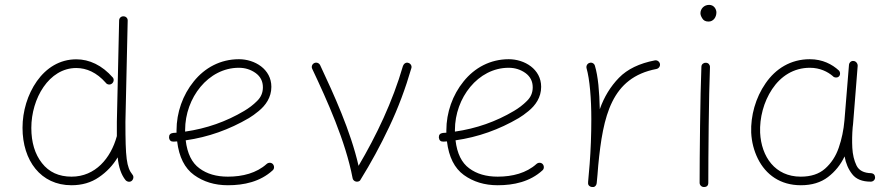

<svg xmlns="http://www.w3.org/2000/svg" viewBox="-20 -749 3664 787"><path d="M293 -505.9C224.6 -505.9 169.9 -470.7 131.3 -416.5C92.8 -361.8 72.3 -293 72.3 -225.1C72.3 -90.8 147 10.3 272.9 10.3C315.9 10.3 353.5 -0.5 385.3 -22.5C417 -43.9 442.9 -71.3 462.4 -104C466.3 -63.5 477.1 -32.2 494.6 -10.7C501 -3.4 512.7 -1.5 520 -7.8C527.3 -14.2 529.3 -25.9 522.9 -33.2C498.5 -63.5 494.1 -102.1 494.1 -249.5L503.4 -664.6C503.9 -674.3 496.1 -682.1 486.3 -682.1C476.1 -682.6 468.3 -674.8 468.3 -665L459 -249.5V-191.4L458.5 -189.5C434.1 -101.1 371.1 -24.9 273.4 -24.9C221.2 -24.9 180.7 -43.5 151.9 -80.6C123 -117.2 108.4 -165.5 108.4 -224.6C108.4 -345.2 180.7 -470.2 292.5 -470.2C335 -470.2 376.5 -451.7 413.1 -410.2C418.5 -402.3 429.7 -399.9 438 -405.8C445.8 -411.1 448.7 -422.9 442.9 -430.7C398.4 -481.9 345.7 -505.9 293 -505.9Z M1097.7 -50.8C1105 -57.1 1105 -68.8 1098.6 -76.2C1092.3 -83.5 1080.6 -83.5 1073.2 -77.1C1031.7 -39.6 974.6 -24.9 914.1 -24.9C867.2 -24.9 828.1 -36.1 797.4 -59.1C766.6 -81.5 747.6 -119.6 741.2 -173.8C833.5 -187 919.9 -217.8 1000.5 -265.1C1012.7 -272.5 1025.9 -281.7 1040 -293.5C1068.8 -316.9 1092.3 -349.6 1092.3 -393.1C1092.3 -465.8 1023.9 -506.3 959.5 -506.3C883.3 -506.3 819.3 -471.2 774.4 -415.5C729 -359.9 703.6 -287.6 703.6 -214.8V-205.1C699.2 -204.6 694.3 -204.6 689.5 -204.1C677.7 -202.6 672.4 -196.3 672.9 -185.1C674.3 -173.3 680.7 -168 691.9 -168.5C696.8 -168.9 701.7 -168.9 706.1 -169.4C713.9 -105.5 736.8 -59.6 775.4 -31.7C814 -3.9 859.9 10.3 914.1 10.3C980 10.3 1046.4 -3.9 1097.7 -50.8ZM959 -471.2C984.9 -471.2 1007.8 -463.9 1027.8 -449.7C1047.9 -435.1 1057.6 -415.5 1057.6 -391.1C1057.6 -369.1 1049.8 -350.6 1033.7 -335C1017.6 -318.8 1000 -305.7 981 -294.4C907.2 -250.5 826.7 -222.2 738.8 -209.5V-216.3C738.8 -347.7 833.5 -471.2 959 -471.2Z M1268.6 -490.7C1259.3 -486.3 1255.4 -476.1 1259.8 -466.8C1320.8 -337.4 1396.5 -170.4 1425.3 -18.6C1427.2 -8.3 1438 -2.4 1447.8 -4.9C1452.6 -5.9 1456.1 -8.3 1458 -12.7C1499.5 -79.6 1539.1 -151.9 1575.7 -229.5C1612.3 -306.6 1642.1 -386.7 1666 -469.2C1669.4 -478.5 1663.1 -488.8 1653.8 -491.2C1644.5 -494.6 1635.3 -488.3 1631.8 -479C1589.4 -332.5 1522.5 -192.4 1449.7 -69.3C1417 -212.9 1347.7 -363.3 1292.5 -481.4C1288.1 -490.7 1277.8 -494.6 1268.6 -490.7Z M2203.6 -50.8C2210.9 -57.1 2210.9 -68.8 2204.6 -76.2C2198.2 -83.5 2186.5 -83.5 2179.2 -77.1C2137.7 -39.6 2080.6 -24.9 2020 -24.9C1973.1 -24.9 1934.1 -36.1 1903.3 -59.1C1872.6 -81.5 1853.5 -119.6 1847.2 -173.8C1939.5 -187 2025.9 -217.8 2106.4 -265.1C2118.7 -272.5 2131.8 -281.7 2146 -293.5C2174.8 -316.9 2198.2 -349.6 2198.2 -393.1C2198.2 -465.8 2129.9 -506.3 2065.4 -506.3C1989.3 -506.3 1925.3 -471.2 1880.4 -415.5C1835 -359.9 1809.6 -287.6 1809.6 -214.8V-205.1C1805.2 -204.6 1800.3 -204.6 1795.4 -204.1C1783.7 -202.6 1778.3 -196.3 1778.8 -185.1C1780.3 -173.3 1786.6 -168 1797.9 -168.5C1802.7 -168.9 1807.6 -168.9 1812 -169.4C1819.8 -105.5 1842.8 -59.6 1881.3 -31.7C1919.9 -3.9 1965.8 10.3 2020 10.3C2085.9 10.3 2152.3 -3.9 2203.6 -50.8ZM2064.9 -471.2C2090.8 -471.2 2113.8 -463.9 2133.8 -449.7C2153.8 -435.1 2163.6 -415.5 2163.6 -391.1C2163.6 -369.1 2155.8 -350.6 2139.6 -335C2123.5 -318.8 2106 -305.7 2086.9 -294.4C2013.2 -250.5 1932.6 -222.2 1844.7 -209.5V-216.3C1844.7 -347.7 1939.5 -471.2 2064.9 -471.2Z M2406.2 17.6H2408.2C2415.5 18.6 2420.9 15.1 2424.3 7.8L2425.8 2C2428.2 -20.5 2430.2 -44.4 2432.1 -70.3C2451.7 -274.9 2486.3 -431.2 2670.9 -466.3C2680.2 -468.3 2687 -477.5 2685.1 -487.3C2683.1 -496.6 2673.8 -503.4 2664.1 -501.5C2601.1 -489.3 2551.8 -465.8 2517.1 -430.2C2482.4 -394.5 2456.1 -351.6 2438.5 -301.3C2437 -371.6 2431.6 -436.5 2418.5 -479.5C2416 -488.8 2405.8 -494.6 2396.5 -491.2C2387.2 -488.8 2381.8 -478.5 2384.3 -469.2C2390.6 -446.8 2395.5 -417 2398.9 -379.4C2402.3 -341.8 2403.8 -302.2 2403.8 -259.8C2403.8 -197.8 2401.4 -133.8 2397 -77.1C2395 -53.2 2392.6 -28.3 2390.6 -3.4V-2V0C2389.6 7.3 2393.1 12.7 2400.4 16.1L2406.2 17.6Z M2851.1 -694.8C2851.1 -688.5 2853.5 -681.6 2858.9 -673.3C2863.8 -665 2872.1 -660.6 2884.3 -660.6C2904.3 -660.6 2916.5 -678.7 2916.5 -698.2C2916.5 -710 2907.7 -729 2886.7 -729C2865.2 -729 2851.1 -712.4 2851.1 -694.8ZM2873.5 -491.7H2872.1C2862.8 -491.7 2855 -484.9 2855 -475.1C2850.1 -360.8 2847.7 -100.6 2847.7 0C2847.7 9.8 2855.5 17.6 2865.2 17.6C2877.4 17.6 2883.3 11.7 2883.3 0C2883.3 -101.1 2885.3 -361.3 2890.1 -473.1V-474.6C2890.1 -483.9 2883.3 -491.7 2873.5 -491.7Z M3262.2 -24.9C3157.2 -24.9 3100.6 -106.4 3095.7 -205.1C3093.3 -265.6 3109.9 -331.1 3145 -383.8C3180.2 -436.5 3232.9 -471.2 3299.8 -471.2C3341.3 -471.2 3373 -454.6 3393.1 -437.5C3398.9 -430.2 3411.6 -429.2 3418 -435.1C3425.3 -440.9 3424.8 -453.6 3418.5 -460C3391.1 -485.4 3351.6 -506.3 3299.3 -506.3C3220.7 -506.3 3159.2 -467.3 3118.2 -407.7C3076.7 -348.1 3056.6 -273.9 3059.1 -205.6C3061 -167 3070.3 -131.3 3086.4 -98.6C3119.1 -32.7 3178.7 10.3 3262.7 10.3C3307.6 10.3 3344.7 -1 3374 -23.4C3402.8 -45.4 3425.8 -73.7 3441.9 -107.9C3446.8 -80.1 3457 -55.7 3473.1 -35.2C3488.8 -14.6 3514.2 -4.4 3549.3 -4.4C3559.1 -4.4 3567.4 -12.2 3566.9 -22C3566.4 -32.2 3561.5 -37.6 3551.8 -39.1C3521 -39.6 3500.5 -50.3 3490.7 -70.8C3481 -90.8 3475.1 -115.2 3473.6 -143.1C3472.2 -170.9 3472.7 -198.7 3475.1 -227.1C3476.1 -234.9 3477.1 -242.7 3477.5 -251L3495.6 -479C3496.1 -488.8 3488.3 -498.5 3479 -499C3469.2 -500.5 3461.4 -493.2 3460 -483.9L3441.4 -255.9C3438 -216.3 3430.2 -178.7 3418 -143.6C3405.8 -107.9 3386.7 -79.6 3361.8 -57.6C3336.9 -35.6 3303.7 -24.9 3262.2 -24.9Z"/></svg>

Font: Mikhak ExtraLight
Style: Regular
Weight: 200
Designer: Amin Abedi
Version: Version 3.2